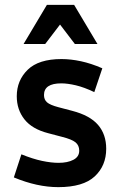

<svg xmlns="http://www.w3.org/2000/svg" viewBox="-20 -760 496 790"><path d="M221 -90Q258 -90 282 -102.5Q306 -115 306 -140Q306 -162 290.5 -174.5Q275 -187 235 -197L178 -212Q112 -229 80.5 -269Q49 -309 49 -364Q49 -429 94 -473Q139 -517 233 -517Q271 -517 313 -508Q355 -499 401 -479L368 -381Q326 -401 292 -409Q258 -417 232 -417Q161 -417 161 -369Q161 -350 173.5 -339Q186 -328 220 -319L277 -304Q350 -285 383.5 -246Q417 -207 417 -148Q417 -78 369.5 -34Q322 10 220 10Q133 10 37 -30L68 -125Q115 -106 153 -98Q191 -90 221 -90ZM288 -579 227 -659 166 -579H77L173 -740H285L381 -579Z"/></svg>

Font: Inria Sans
Style: Bold
Weight: 700
Designer: Black Foundry Team
Foundry: Black Foundry
Version: Version 1.2; ttfautohint (v1.8.3)